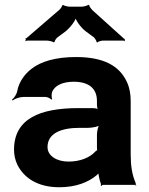

<svg xmlns="http://www.w3.org/2000/svg" viewBox="-20 -778 625 808"><path d="M530 -128V-352C530 -383 525 -410 514 -433C483 -501 416 -538 300 -538C214 -538 151 -519 112 -488C85 -467 61 -436 53 -397C51 -382 39 -365 30 -358L33 -355C41 -362 63 -370 78 -370H171C179 -370 192 -364 196 -359L200 -361C196 -366 197 -383 199 -390C210 -419 245 -434 290 -434C356 -434 388 -404 388 -353V-338C388 -331 390 -318 394 -314L396 -317C392 -321 378 -323 369 -323H309C149 -323 39 -279 39 -148C39 -125 44 -104 53 -85C80 -30 138 10 229 10C300 10 351 -11 386 -40C390 -44 397 -50 398 -54L394 -55C393 -51 395 -43 396 -37C398 -26 400 -16 404 -7C405 -5 405 1 404 3L406 5C407 3 411 0 414 0H546C548 0 551 2 552 3L554 1C553 0 550 -2 550 -4C550 -5 552 -7 552 -7L550 -10C536 -43 530 -80 530 -128ZM180 -159C180 -218 239 -240 315 -240H351C369 -240 397 -246 404 -253L400 -256C393 -249 388 -225 388 -211V-162C388 -159 388 -145 390 -143L392 -146C390 -148 381 -141 379 -138C357 -115 318 -98 268 -98C219 -98 180 -122 180 -159ZM502 -615 368 -736C364 -740 354 -753 356 -756L351 -758C349 -754 331 -750 325 -750H272C266 -750 248 -754 246 -757L242 -756C243 -753 234 -740 230 -737L92 -618C91 -617 89 -617 88 -617L87 -614C87 -613 89 -612 89 -611C89 -609 87 -607 86 -606L88 -604C89 -605 91 -607 93 -607H179C185 -607 203 -603 205 -600L210 -601C208 -604 217 -617 221 -620L256 -646C275 -661 301 -694 301 -710H296C296 -694 322 -660 341 -646L375 -621C379 -617 388 -604 386 -601L390 -599C391 -603 407 -607 412 -607H500C501 -607 503 -605 504 -604L506 -607C505 -608 504 -609 504 -610C504 -611 505 -611 506 -612L504 -615Z"/></svg>

Font: Asimov
Style: EdgeWide
Weight: 500
Designer: Google
Version: Version 2.000980: 2014